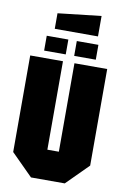

<svg xmlns="http://www.w3.org/2000/svg" viewBox="-106 -1060 732 1120"><g transform="rotate(10 260.0 -499.5)"><path d="M32 -128V-700H226V-176H294V-700H488V-128L360 0H160ZM107 -742V-830H235V-742ZM285 -742V-830H413V-742ZM146 -878V-970L402 -999V-878Z"/></g></svg>

Font: Tektur Condensed ExtraBold
Style: Regular
Weight: 800
Width: 3
Designer: Adam Jagosz
Foundry: Adam Jagosz
Version: Version 1.005;gftools[0.9.30]